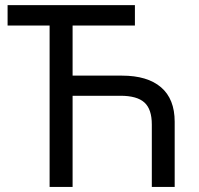

<svg xmlns="http://www.w3.org/2000/svg" viewBox="-20 -734 781 754"><path d="M265.1 -437H459Q559.1 -437 612.5 -391.1Q666 -345.2 666 -255.9V0H576.2V-245.1Q576.2 -305.2 547.1 -331.5Q518.1 -357.9 453.1 -357.9H265.1V0H174.8V-633.8H9.8V-713.9H509.8V-633.8H265.1Z"/></svg>

Font: NotoSans
Style: Regular
Weight: 400
Designer: Monotype Design team
Foundry: Monotype Imaging Inc.
Version: Version 1.04; ttfautohint (v1.4.1)